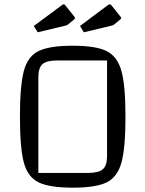

<svg xmlns="http://www.w3.org/2000/svg" viewBox="-20 -851 671 886"><path d="M316 -640Q423 -640 472.5 -615Q522 -590 540.5 -523Q559 -456 559 -312Q559 -168 540.5 -101Q522 -34 472.5 -9.5Q423 15 316 15Q208 15 158 -9.5Q108 -34 90 -101Q72 -168 72 -312Q72 -456 90 -523.5Q108 -591 158 -615.5Q208 -640 316 -640ZM386 -53Q435 -53 454.5 -70Q474 -87 474 -130V-572H244Q195 -572 176 -555Q157 -538 157 -495V-53ZM136 -731 268 -829Q271 -831 274 -831Q278 -831 280 -828L320 -778Q321 -776 323.5 -773.5Q326 -771 326 -768Q326 -765 323 -762L295 -739Q288 -733 275 -731L154 -702ZM349 -731 480 -829Q484 -831 487 -831Q491 -831 493 -828L533 -778Q534 -776 536.5 -773.5Q539 -771 539 -768Q539 -765 536 -762L508 -739Q501 -733 488 -731L367 -702Z"/></svg>

Font: Changa Light
Style: Regular
Weight: 300
Designer: Eduardo Rodriguez Tunni
Foundry: Eduardo Rodriguez Tunni
Version: Version 2.002; ttfautohint (v1.5) -l 8 -r 50 -G 110 -x 14 -H